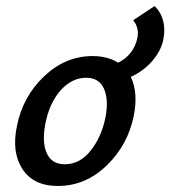

<svg xmlns="http://www.w3.org/2000/svg" viewBox="-20 -611 565 637"><path d="M493 -591Q535 -549 522 -480Q514 -442 485 -408.5Q456 -375 414 -356Q439 -303 424 -228Q405 -131 334.5 -62.5Q264 6 172 6Q91 6 54.5 -50Q18 -106 36 -192Q55 -290 126 -357.5Q197 -425 287 -425Q337 -425 372 -403Q424 -429 436 -486Q442 -519 422 -544ZM330 -222Q341 -280 325 -316.5Q309 -353 266 -353Q218 -353 180.5 -310.5Q143 -268 130 -198Q119 -138 135.5 -102Q152 -66 195 -66Q245 -66 281 -111.5Q317 -157 330 -222Z"/></svg>

Font: EauTestInfant Semibold
Style: Italic
Weight: 600
Italic angle: -12°
Designer: Christian Thalmann (Catharsis Fonts)
Version: Version 0.001;PS 000.001;hotconv 1.0.88;makeotf.lib2.5.64775